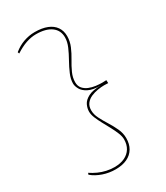

<svg xmlns="http://www.w3.org/2000/svg" viewBox="-230 -913 997 1150"><g transform="rotate(-30 268.5 -337.5)"><path d="M208 -815Q258 -815 293 -801Q328 -787 346.5 -760.5Q365 -734 365 -697Q365 -661 350.5 -627Q336 -593 316.5 -561Q297 -529 282.5 -497Q268 -465 268 -433Q268 -407 282 -390.5Q296 -374 318 -365Q340 -356 364 -353Q388 -350 409 -350L436 -351L437 -330L409 -331Q389 -331 364.5 -327Q340 -323 318 -313.5Q296 -304 281.5 -286Q267 -268 267 -239Q267 -211 282 -181.5Q297 -152 316.5 -121Q336 -90 351 -57.5Q366 -25 366 9Q366 50 348.5 79.5Q331 109 298 124.5Q265 140 218 140Q196 140 174.5 136.5Q153 133 132.5 126Q112 119 93.5 109Q75 99 60 86L64 75Q86 90 111.5 101.5Q137 113 164.5 119Q192 125 218 125Q260 125 289.5 111Q319 97 335 71Q351 45 351 9Q351 -11 341 -36Q331 -61 316.5 -88Q302 -115 287 -142.5Q272 -170 262 -194.5Q252 -219 252 -239Q252 -262 263 -285Q274 -308 304.5 -324Q335 -340 391 -340Q337 -340 307 -355.5Q277 -371 265 -393Q253 -415 253 -433Q253 -463 267.5 -497Q282 -531 301.5 -565.5Q321 -600 335.5 -633.5Q350 -667 350 -697Q350 -746 312.5 -773Q275 -800 208 -800Q175 -800 139.5 -788Q104 -776 64 -750L60 -761Q77 -775 94.5 -785Q112 -795 130.5 -801.5Q149 -808 168 -811.5Q187 -815 208 -815Z"/></g></svg>

Font: Kalnia Thin
Style: Regular
Weight: 250
Designer: Frida Medrano
Foundry: Frida Medrano
Version: Version 1.105